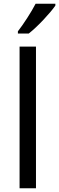

<svg xmlns="http://www.w3.org/2000/svg" viewBox="-20 -1010 317 1030"><path d="M277 -980V-990H171C148 -945 105 -879 76 -842V-830H134C181 -866 252 -943 277 -980ZM173 0V-760H85V0Z"/></svg>

Font: Noto Sans Inscriptional Parthian
Style: Regular
Weight: 400
Designer: Monotype Design Team
Foundry: Monotype Imaging Inc.
Version: Version 2.003